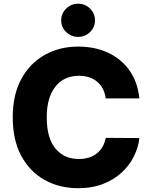

<svg xmlns="http://www.w3.org/2000/svg" viewBox="-20 -983 800 1013"><path d="M715.2 -463.8H537.6Q530.9 -518.5 493.8 -550.8Q456.7 -583.1 396.7 -583.1Q317.1 -583.1 271.8 -525.4Q226.6 -467.7 226.6 -363.6Q226.6 -255.3 272.2 -199.8Q317.8 -144.2 395.6 -144.2Q453.5 -144.2 490.9 -173.7Q528.4 -203.1 537.6 -255.7L715.2 -254.6Q710.2 -206.3 687.1 -159.3Q664.1 -112.2 623.4 -74Q582.7 -35.9 524.9 -13Q467 9.9 392 9.9Q293.3 9.9 215.4 -33.6Q137.4 -77.1 92.3 -160.5Q47.2 -244 47.2 -363.6Q47.2 -484 93 -567.3Q138.8 -650.6 217 -693.9Q295.1 -737.2 392 -737.2Q480.1 -737.2 549.7 -705.1Q619.3 -672.9 662.8 -611.9Q706.3 -550.8 715.2 -463.8ZM392 -788.4Q355.5 -788.4 329.2 -813.9Q302.9 -839.5 302.9 -875.7Q302.9 -911.9 329.2 -937.7Q355.5 -963.4 392 -963.4Q429 -963.4 455.1 -937.7Q481.2 -911.9 481.2 -875.7Q481.2 -839.5 455.1 -813.9Q429 -788.4 392 -788.4Z"/></svg>

Font: Inter UI Extra Bold
Style: Regular
Weight: 800
Designer: Rasmus Andersson
Foundry: rsms
Version: 3.2;8d6f07862